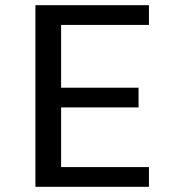

<svg xmlns="http://www.w3.org/2000/svg" viewBox="-20 -720 690 740"><path d="M116.5 0V-700H554V-624H215.5V-382H514V-306H215.5V-76H554V0Z"/></svg>

Font: Trispace
Style: Regular
Weight: 400
Designer: Tyler Finck
Foundry: Etcetera Type Company
Version: Version 1.210; ttfautohint (v1.8.3)